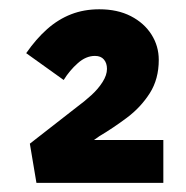

<svg xmlns="http://www.w3.org/2000/svg" viewBox="-20 -818 407 420"><path d="M59.7 -418 45.3 -503.7 148.3 -584Q164.7 -596 179.7 -609.7Q194.7 -623.3 204.3 -638.5Q214 -653.7 214 -667.3Q214 -680 207.3 -687.8Q200.7 -695.7 187.7 -695.7Q168 -695.7 150.2 -679.8Q132.3 -664 119.3 -643L37.3 -701.7Q59 -733 83.3 -754.5Q107.7 -776 135.7 -786.8Q163.7 -797.7 197.3 -797.7Q237 -797.7 266.2 -782.7Q295.3 -767.7 311.3 -742.5Q327.3 -717.3 327.3 -687Q327.3 -645 307.7 -614.2Q288 -583.3 258 -560.8Q228 -538.3 197.7 -520.3L146 -484L147.3 -511.7H337.3V-418Z"/></svg>

Font: Lexend Medium
Style: Regular
Weight: 500
Designer: Bonnie Shaver-Troup, Thomas Jockin
Foundry: Lexend
Version: Version 1.005